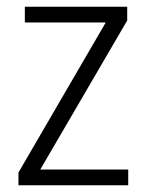

<svg xmlns="http://www.w3.org/2000/svg" viewBox="-20 -552 436 572"><path d="M362 0H35V-38L295 -485H54V-532H359V-491L100 -47H362Z"/></svg>

Font: Noto Sans Sinhala SemiCondensed Light
Style: Regular
Weight: 300
Width: 4
Designer: Jelle Bosma - Monotype Design Team
Foundry: Monotype Imaging Inc.
Version: Version 2.006; ttfautohint (v1.8.4.7-5d5b)